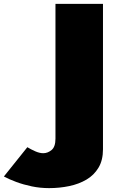

<svg xmlns="http://www.w3.org/2000/svg" viewBox="-216 -720 621 990"><path d="M-75 39 -196 190Q-168 205 -131.5 218.5Q-95 232 -52 241Q-9 250 37 250Q91 250 141 239.5Q191 229 230 206Q269 183 292 144.5Q315 106 315 50V-700H70V-5Q70 37 50 53.5Q30 70 7 70Q-12 70 -34.5 60Q-57 50 -75 39Z"/></svg>

Font: Jost Black
Style: Regular
Weight: 900
Version: Version 3.710